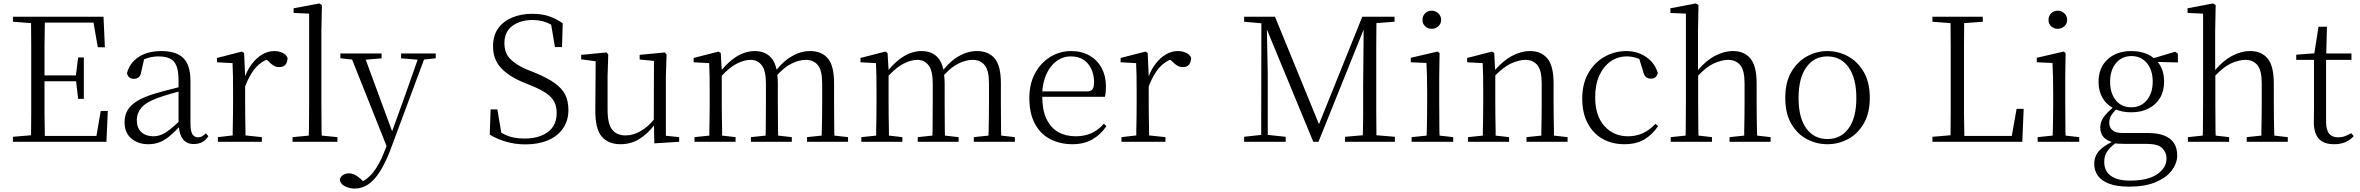

<svg xmlns="http://www.w3.org/2000/svg" viewBox="-20 -822 13679 1113"><path d="M55 0V-29L160 -38Q161 -103 161 -167Q161 -250 161 -335V-390Q161 -475 161 -559Q161 -624 160 -688L55 -696V-725H580L588 -548H547L522 -691H240Q239 -625 238 -558Q238 -475 238 -385H420L433 -489H466V-249H433L421 -351H238Q238 -253 238 -170Q239 -101 240 -34H539L564 -179H605L597 0Z M839 14Q781 14 741.5 -19Q702 -52 702 -114Q702 -152 719 -182Q736 -212 774.5 -236Q813 -260 877 -279Q919 -292 964 -303Q991 -310 1015 -316V-354Q1015 -411 1002.5 -441Q990 -471 964.5 -483Q939 -495 899 -495Q870 -495 840 -487Q828 -483 815 -478L799 -407Q796 -384 784.5 -374.5Q773 -365 756 -365Q723 -365 716 -398Q732 -458 784 -492Q836 -526 916 -526Q1001 -526 1042.5 -485.5Q1084 -445 1084 -354V-111Q1084 -61 1095.5 -43.5Q1107 -26 1128 -26Q1141 -26 1151 -31.5Q1161 -37 1173 -49L1188 -33Q1173 -9 1151.5 2Q1130 13 1104 13Q1060 13 1039 -17Q1021 -42 1017 -84Q988 -53 962 -32Q934 -9 905 2.5Q876 14 839 14ZM1015 -291Q992 -285 968 -278Q927 -266 891 -253Q826 -229 799.5 -197.5Q773 -166 773 -126Q773 -80 799.5 -56Q826 -32 869 -32Q892 -32 915 -41Q938 -50 967 -73Q988 -90 1015 -115Z M1243 0V-27L1329 -37Q1329 -50 1329 -65Q1330 -106 1330.5 -150Q1331 -194 1331 -227V-285Q1331 -337 1330.5 -378Q1330 -419 1328 -456L1238 -461V-486L1382 -523L1395 -515L1401 -380Q1416 -420 1440 -451Q1467 -487 1500.5 -506.5Q1534 -526 1569 -526Q1597 -526 1618.5 -515.5Q1640 -505 1647 -486Q1646 -461 1634.5 -447Q1623 -433 1598 -433Q1581 -433 1566.5 -441.5Q1552 -450 1535 -468L1525 -476Q1493 -462 1467 -435Q1429 -395 1401 -321V-227Q1401 -194 1401.5 -150Q1402 -106 1403 -65Q1403 -50 1403 -37L1498 -27V0Z M1676 0V-27L1770 -36Q1770 -52 1771 -70Q1771 -109 1771.5 -150.5Q1772 -192 1772 -227V-743L1682 -747V-774L1831 -802L1846 -793L1843 -639V-227Q1843 -192 1843.5 -150.5Q1844 -109 1844 -70Q1845 -52 1845 -36L1936 -27V0Z M2037 271Q2005 271 1979 257.5Q1953 244 1950 220Q1953 202 1968.5 192.5Q1984 183 2004 183Q2022 183 2039.5 192.5Q2057 202 2073 217L2084 228Q2114 212 2140 181Q2179 133 2207 60L2221 25L2021 -477L1953 -484V-512H2192V-484L2100 -476L2253 -61L2329 -271L2401 -476L2305 -484V-512H2506V-484L2438 -477L2243 47Q2213 125 2181 174.5Q2149 224 2113.5 247.5Q2078 271 2037 271Z M3026 15Q2964 15 2909 -2Q2854 -19 2819 -42L2824 -188H2863L2886 -53Q2909 -39 2930 -32Q2969 -19 3022 -19Q3104 -19 3155.5 -56.5Q3207 -94 3207 -168Q3207 -205 3193 -232Q3179 -259 3146.5 -281.5Q3114 -304 3057 -327L3015 -344Q2928 -380 2883 -429.5Q2838 -479 2838 -554Q2838 -617 2868.5 -658.5Q2899 -700 2950.5 -721Q3002 -742 3064 -742Q3122 -742 3163.5 -727.5Q3205 -713 3242 -687L3238 -549H3197L3175 -679Q3159 -688 3144 -693Q3111 -706 3067 -706Q2997 -706 2950.5 -672Q2904 -638 2904 -572Q2904 -514 2938.5 -479.5Q2973 -445 3032 -420L3077 -402Q3153 -371 3196 -340Q3239 -309 3257 -272Q3275 -235 3275 -184Q3275 -123 3243.5 -77.5Q3212 -32 3156 -8.5Q3100 15 3026 15Z M3577 14Q3507 14 3468.5 -30Q3430 -74 3431 -185L3433 -467L3349 -478V-504L3496 -518L3506 -506L3502 -379V-187Q3502 -104 3528.5 -70.5Q3555 -37 3606 -37Q3653 -37 3697 -64Q3737 -88 3770 -128L3771 -469L3688 -477V-504L3834 -518L3844 -506L3840 -379V-35L3917 -27V0L3773 9L3771 -94Q3735 -48 3689 -18Q3639 14 3577 14Z M4006 0V-27L4092 -36Q4092 -49 4092 -65Q4093 -106 4093.5 -150Q4094 -194 4094 -227V-286Q4094 -337 4093.5 -378Q4093 -419 4091 -456L4001 -461V-486L4145 -523L4158 -515L4164 -417Q4207 -468 4251 -495Q4302 -526 4355 -526Q4419 -526 4454 -483Q4473 -459 4482 -418Q4526 -472 4572 -497Q4623 -526 4676 -526Q4743 -526 4779 -483.5Q4815 -441 4815 -340V-227Q4815 -193 4815.5 -149Q4816 -105 4816 -64Q4817 -49 4817 -36L4896 -27V0H4658V-27L4743 -36Q4744 -49 4744 -64Q4745 -105 4745.5 -149Q4746 -193 4746 -227V-338Q4746 -415 4720.5 -445Q4695 -475 4651 -475Q4614 -475 4570 -454Q4531 -436 4486 -388Q4489 -365 4489 -338V-227Q4489 -193 4489.5 -149Q4490 -105 4490 -64Q4491 -49 4491 -36L4570 -27V0H4333V-27L4418 -36Q4419 -49 4419 -64Q4419 -105 4419.5 -149Q4420 -193 4420 -227V-338Q4420 -413 4395.5 -444Q4371 -475 4331 -475Q4293 -475 4249 -452Q4210 -432 4164 -383V-227Q4164 -194 4164.5 -150Q4165 -106 4166 -65Q4166 -49 4166 -36L4244 -27V0Z M4973 0V-27L5059 -36Q5059 -49 5059 -65Q5060 -106 5060.5 -150Q5061 -194 5061 -227V-286Q5061 -337 5060.5 -378Q5060 -419 5058 -456L4968 -461V-486L5112 -523L5125 -515L5131 -417Q5174 -468 5218 -495Q5269 -526 5322 -526Q5386 -526 5421 -483Q5440 -459 5449 -418Q5493 -472 5539 -497Q5590 -526 5643 -526Q5710 -526 5746 -483.5Q5782 -441 5782 -340V-227Q5782 -193 5782.5 -149Q5783 -105 5783 -64Q5784 -49 5784 -36L5863 -27V0H5625V-27L5710 -36Q5711 -49 5711 -64Q5712 -105 5712.5 -149Q5713 -193 5713 -227V-338Q5713 -415 5687.5 -445Q5662 -475 5618 -475Q5581 -475 5537 -454Q5498 -436 5453 -388Q5456 -365 5456 -338V-227Q5456 -193 5456.5 -149Q5457 -105 5457 -64Q5458 -49 5458 -36L5537 -27V0H5300V-27L5385 -36Q5386 -49 5386 -64Q5386 -105 5386.5 -149Q5387 -193 5387 -227V-338Q5387 -413 5362.5 -444Q5338 -475 5298 -475Q5260 -475 5216 -452Q5177 -432 5131 -383V-227Q5131 -194 5131.5 -150Q5132 -106 5133 -65Q5133 -49 5133 -36L5211 -27V0Z M6197 14Q6125 14 6068 -15.5Q6011 -45 5979 -105Q5947 -165 5947 -254Q5947 -337 5980.5 -398Q6014 -459 6069 -492.5Q6124 -526 6189 -526Q6252 -526 6297.5 -499Q6343 -472 6367 -426Q6391 -380 6391 -321Q6391 -285 6385 -261H6022Q6022 -184 6046 -133Q6071 -81 6114.5 -56.5Q6158 -32 6215 -32Q6268 -32 6308 -50.5Q6348 -69 6379 -105L6394 -91Q6361 -42 6312.5 -14Q6264 14 6197 14ZM6022 -292H6280Q6305 -292 6313.5 -305Q6322 -318 6322 -346Q6322 -410 6287 -452.5Q6252 -495 6187 -495Q6141 -495 6103.5 -467Q6066 -439 6044 -388Q6026 -346 6022 -292Z M6481 0V-27L6567 -37Q6567 -50 6567 -65Q6568 -106 6568.5 -150Q6569 -194 6569 -227V-285Q6569 -337 6568.5 -378Q6568 -419 6566 -456L6476 -461V-486L6620 -523L6633 -515L6639 -380Q6654 -420 6678 -451Q6705 -487 6738.5 -506.5Q6772 -526 6807 -526Q6835 -526 6856.5 -515.5Q6878 -505 6885 -486Q6884 -461 6872.5 -447Q6861 -433 6836 -433Q6819 -433 6804.5 -441.5Q6790 -450 6773 -468L6763 -476Q6731 -462 6705 -435Q6667 -395 6639 -321V-227Q6639 -194 6639.5 -150Q6640 -106 6641 -65Q6641 -50 6641 -37L6736 -27V0Z M7192 0V-29L7291 -40L7292 -687L7192 -696V-725H7371L7626 -102L7877 -725H8064V-696L7959 -688Q7958 -624 7958 -559Q7958 -475 7958 -390V-335Q7958 -250 7958 -167Q7958 -103 7959 -38L8066 -29V0H7777V-29L7880 -38Q7882 -102 7882 -166Q7882 -248 7882 -325L7885 -651L7623 0H7593L7324 -651L7329 -393V-40L7433 -29V0Z M8163 0V-27L8250 -36Q8251 -49 8251 -65Q8252 -106 8252.5 -150Q8253 -194 8253 -227V-285Q8253 -335 8252 -377.5Q8251 -420 8249 -457L8158 -461V-487L8313 -523L8325 -515L8323 -378V-227Q8323 -194 8323.5 -150Q8324 -106 8324 -65Q8324 -49 8325 -36L8404 -27V0ZM8279 -655Q8257 -655 8241.5 -669.5Q8226 -684 8226 -707Q8226 -730 8241.5 -745Q8257 -760 8279 -760Q8301 -760 8317.5 -745Q8334 -730 8334 -707Q8334 -684 8317.5 -669.5Q8301 -655 8279 -655Z M8490 0V-27L8576 -36Q8576 -49 8576 -65Q8577 -106 8577.5 -150Q8578 -194 8578 -227V-285Q8578 -337 8577.5 -378Q8577 -419 8575 -456L8485 -461V-486L8629 -523L8642 -515L8647 -417Q8695 -471 8743 -497Q8797 -526 8850 -526Q8914 -526 8950 -483Q8986 -440 8986 -338V-227Q8986 -193 8986.5 -149Q8987 -105 8988 -64Q8988 -49 8988 -36L9067 -27V0H8829V-27L8915 -36Q8915 -49 8915 -64Q8916 -105 8916.5 -149Q8917 -193 8917 -227V-339Q8917 -415 8891.5 -445Q8866 -475 8821 -475Q8787 -475 8739 -454Q8697 -434 8648 -385V-227Q8648 -194 8648.5 -150Q8649 -106 8650 -65Q8650 -49 8650 -36L8728 -27V0Z M9396 14Q9324 14 9269 -17.5Q9214 -49 9183 -108.5Q9152 -168 9152 -250Q9152 -338 9188.5 -400Q9225 -462 9283 -494Q9341 -526 9408 -526Q9451 -526 9488 -510.5Q9525 -495 9552 -466.5Q9579 -438 9590 -399Q9582 -366 9551 -366Q9532 -366 9521 -376Q9510 -386 9505 -408L9483 -480Q9475 -484 9467 -486Q9439 -495 9410 -495Q9358 -495 9316.5 -466Q9275 -437 9251 -384Q9227 -331 9227 -258Q9227 -151 9280.5 -91.5Q9334 -32 9418 -32Q9463 -32 9502.5 -49.5Q9542 -67 9576 -104L9592 -91Q9559 -42 9512.5 -14Q9466 14 9396 14Z M9665 0V-27L9751 -36Q9751 -49 9752 -65Q9752 -106 9752.5 -150Q9753 -194 9753 -227V-743L9663 -747V-774L9810 -802L9826 -793L9823 -639V-416Q9870 -471 9919 -497Q9973 -526 10026 -526Q10091 -526 10127 -483Q10163 -440 10163 -337V-227Q10163 -193 10163.5 -149Q10164 -105 10165 -64Q10166 -49 10166 -36L10244 -27V0H10006V-27L10091 -36Q10091 -49 10091 -64Q10092 -105 10092.5 -149Q10093 -193 10093 -227V-339Q10093 -415 10067.5 -445Q10042 -475 9997 -475Q9962 -475 9914 -454Q9873 -435 9824 -384V-227Q9824 -194 9824.5 -150Q9825 -106 9825 -65Q9826 -49 9826 -36L9904 -27V0Z M10573 14Q10510 14 10454 -15.5Q10398 -45 10363.5 -105Q10329 -165 10329 -255Q10329 -345 10364.5 -405.5Q10400 -466 10456 -496Q10512 -526 10573 -526Q10636 -526 10692 -496Q10748 -466 10783.5 -405.5Q10819 -345 10819 -255Q10819 -165 10783.5 -105Q10748 -45 10692.5 -15.5Q10637 14 10573 14ZM10573 -16Q10651 -16 10696 -77.5Q10741 -139 10741 -254Q10741 -369 10696 -432Q10651 -495 10573 -495Q10496 -495 10451 -432Q10406 -369 10406 -254Q10406 -139 10451 -77.5Q10496 -16 10573 -16Z M11182 0V-29L11287 -38Q11288 -102 11288 -166Q11288 -249 11288 -329V-390Q11288 -475 11288 -559Q11288 -624 11287 -688L11182 -696V-725H11474V-696L11366 -688Q11366 -623 11365 -557Q11365 -471 11365 -373V-316Q11365 -246 11365 -165Q11366 -100 11367 -34H11642L11670 -191H11711L11703 0Z M11792 0V-27L11879 -36Q11880 -49 11880 -65Q11881 -106 11881.5 -150Q11882 -194 11882 -227V-285Q11882 -335 11881 -377.5Q11880 -420 11878 -457L11787 -461V-487L11942 -523L11954 -515L11952 -378V-227Q11952 -194 11952.5 -150Q11953 -106 11953 -65Q11953 -49 11954 -36L12033 -27V0ZM11908 -655Q11886 -655 11870.5 -669.5Q11855 -684 11855 -707Q11855 -730 11870.5 -745Q11886 -760 11908 -760Q11930 -760 11946.5 -745Q11963 -730 11963 -707Q11963 -684 11946.5 -669.5Q11930 -655 11908 -655Z M12323 260Q12251 260 12206.5 243Q12162 226 12141 196.5Q12120 167 12120 128Q12120 81 12153 47Q12179 22 12222 1Q12155 -19 12155 -83Q12155 -114 12174 -142Q12191 -167 12227 -197Q12189 -218 12168 -255Q12145 -294 12145 -348Q12145 -429 12197 -477.5Q12249 -526 12335 -526Q12379 -526 12415 -513Q12444 -503 12465 -485L12589 -522L12605 -511V-460L12488 -463Q12525 -419 12525 -348Q12525 -294 12501.5 -254.5Q12478 -215 12435 -193Q12392 -171 12335 -171Q12285 -171 12246 -187Q12229 -169 12220 -155Q12207 -136 12207 -110Q12207 -84 12225 -67.5Q12243 -51 12284 -51H12431Q12488 -51 12526 -36Q12564 -21 12582.5 8Q12601 37 12601 79Q12601 124 12569.5 166Q12538 208 12476 234Q12414 260 12323 260ZM12242 9Q12212 32 12197 53Q12178 78 12178 116Q12178 170 12216.5 197.5Q12255 225 12327 225Q12431 225 12485 188Q12539 151 12539 97Q12539 62 12514.5 37Q12490 12 12424 12H12300Q12280 12 12263 11Q12252 11 12242 9ZM12334 -200Q12391 -200 12425 -241.5Q12459 -283 12459 -349Q12459 -416 12425 -456.5Q12391 -497 12336 -497Q12280 -497 12246 -456Q12212 -415 12212 -348Q12212 -282 12245 -241Q12278 -200 12334 -200Z M12663 0V-27L12749 -36Q12749 -49 12750 -65Q12750 -106 12750.5 -150Q12751 -194 12751 -227V-743L12661 -747V-774L12808 -802L12824 -793L12821 -639V-416Q12868 -471 12917 -497Q12971 -526 13024 -526Q13089 -526 13125 -483Q13161 -440 13161 -337V-227Q13161 -193 13161.5 -149Q13162 -105 13163 -64Q13164 -49 13164 -36L13242 -27V0H13004V-27L13089 -36Q13089 -49 13089 -64Q13090 -105 13090.5 -149Q13091 -193 13091 -227V-339Q13091 -415 13065.5 -445Q13040 -475 12995 -475Q12960 -475 12912 -454Q12871 -435 12822 -384V-227Q12822 -194 12822.5 -150Q12823 -106 12823 -65Q12824 -49 12824 -36L12902 -27V0Z M13511 14Q13450 14 13421.5 -18Q13393 -50 13393 -115Q13393 -138 13393.5 -156.5Q13394 -175 13394 -201V-475H13291V-505L13396 -513L13420 -667H13469L13465 -512H13611V-475H13464V-116Q13464 -69 13481.5 -47.5Q13499 -26 13533 -26Q13556 -26 13573 -32.5Q13590 -39 13610 -50L13624 -33Q13604 -10 13576 2Q13548 14 13511 14Z"/></svg>

Font: Early Summer Mincho Light
Style: Regular
Weight: 300
Designer: GuiWonder
Version: Version 1.002